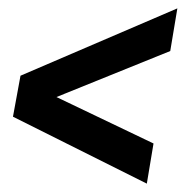

<svg xmlns="http://www.w3.org/2000/svg" viewBox="-20 -508 466 459"><path d="M29 -327 404 -488 387 -386 115 -276 347 -165 331 -69 11 -229Z"/></svg>

Font: Cabin SemiBold
Style: Italic
Weight: 600
Italic angle: -7°
Designer: Pablo Impallari
Foundry: Pablo Impallari. http://www.impallari.com Igino Marini. http://www.ikern.com
Version: Version 2.200